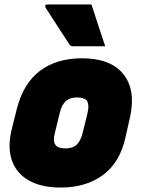

<svg xmlns="http://www.w3.org/2000/svg" viewBox="-20 -826 640 863"><path d="M349 -564Q476 -564 533.5 -494Q591 -424 565 -302L544 -209Q519 -95 442.5 -39Q366 17 253 17Q166 17 109.5 -15Q53 -47 33 -106.5Q13 -166 33 -246L56 -338Q85 -451 159.5 -507.5Q234 -564 349 -564ZM326 -388Q294 -388 276 -372Q258 -356 249 -320L227 -230Q216 -189 231 -173Q242 -159 275 -159Q307 -159 324.5 -175.5Q342 -192 351 -227L373 -316Q383 -358 369 -375Q357 -388 326 -388ZM391 -806Q407 -758 422 -711.5Q437 -665 453 -618H310Q297 -618 293 -625Q262 -673 237.5 -710Q213 -747 186 -790Q182 -795 183.5 -800.5Q185 -806 192 -806Z"/></svg>

Font: Recursive Mn Lnr St Blk
Style: Italic
Weight: 900
Italic angle: -15°
Monospace: yes
Version: Version 1.079;hotconv 1.0.112;makeotfexe 2.5.65598; ttfautoh